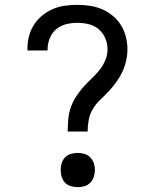

<svg xmlns="http://www.w3.org/2000/svg" viewBox="-20 -763 640 791"><path d="M259 -221Q259 -245 261 -269.5Q263 -294 270.5 -317Q278 -340 291 -361Q304 -382 320 -400.5Q336 -419 354 -436Q372 -453 387.5 -471.5Q403 -490 413 -513Q423 -536 423 -560Q423 -584 413.5 -606Q404 -628 386 -643Q368 -658 345 -663.5Q322 -669 299 -669Q276 -669 253 -663.5Q230 -658 212 -643Q194 -628 185 -605.5Q176 -583 176 -560V-555H93V-563Q93 -589 99.5 -614Q106 -639 120 -661Q134 -683 154.5 -699.5Q175 -716 198.5 -726Q222 -736 247.5 -739.5Q273 -743 299 -743Q325 -743 351 -739Q377 -735 400.5 -725Q424 -715 444.5 -698Q465 -681 478.5 -659Q492 -637 498.5 -611.5Q505 -586 505 -560Q505 -536 499.5 -512Q494 -488 483.5 -466Q473 -444 458.5 -424Q444 -404 427.5 -386.5Q411 -369 393 -352Q375 -335 362.5 -314Q350 -293 345.5 -269Q341 -245 341 -221ZM300 8Q286 8 272 4Q258 0 248 -10.5Q238 -21 234 -34.5Q230 -48 230 -63Q230 -77 234 -90.5Q238 -104 248 -114.5Q258 -125 272 -129Q286 -133 300 -133Q314 -133 328 -129Q342 -125 352 -114.5Q362 -104 366.5 -90.5Q371 -77 371 -63Q371 -48 366.5 -34.5Q362 -21 352 -10.5Q342 0 328 4Q314 8 300 8Z"/></svg>

Font: Iosevka Etoile
Style: Regular
Weight: 400
Designer: Belleve Invis
Foundry: Belleve Invis
Version: Version 33.2.4